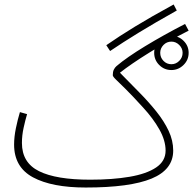

<svg xmlns="http://www.w3.org/2000/svg" viewBox="-20 -817 863 858"><path d="M363 21Q212 21 127.5 -24.5Q43 -70 43 -171Q43 -205 51 -244Q59 -283 69 -316L101 -307Q93 -280 85.5 -246Q78 -212 78 -178Q78 -90 154.5 -52Q231 -14 383 -14Q483 -14 559 -27Q635 -40 677.5 -68.5Q720 -97 720 -144Q720 -189 692.5 -238Q665 -287 620 -336Q570 -391 540.5 -420Q511 -449 497.5 -462Q484 -475 484 -481Q484 -496 488.5 -505.5Q493 -515 501 -522Q547 -561 628.5 -610.5Q710 -660 807 -710L823 -680Q726 -631 645 -580.5Q564 -530 516 -492Q559 -448 601.5 -405Q644 -362 678.5 -319Q713 -276 733.5 -232.5Q754 -189 754 -144Q754 -59 657.5 -19Q561 21 363 21ZM472 -589 455 -615Q511 -654 583 -698Q655 -742 756 -797L770 -770Q670 -714 599 -670.5Q528 -627 472 -589ZM746 -504Q714 -504 691.5 -526.5Q669 -549 669 -581Q669 -612 691.5 -634.5Q714 -657 746 -657Q778 -657 800.5 -634.5Q823 -612 823 -581Q823 -549 800 -526.5Q777 -504 746 -504ZM746 -530Q766 -530 781 -545Q796 -560 796 -581Q796 -601 781 -616Q766 -631 746 -631Q725 -631 710.5 -616Q696 -601 696 -581Q696 -560 710.5 -545Q725 -530 746 -530Z"/></svg>

Font: Noto Sans Arabic SemCond ExtLt
Style: Regular
Weight: 200
Width: 4
Designer: Monotype Design Team, Nadine Chahine, Nizar Qandah and Khaled Hosny
Foundry: Monotype Imaging Inc.
Version: Version 2.012; ttfautohint (v1.8.4.7-5d5b)